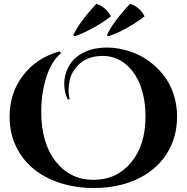

<svg xmlns="http://www.w3.org/2000/svg" viewBox="-20 -963 970 998"><path d="M368.7 -774.4 360.4 -779.3Q387.7 -841.8 480.5 -943.4Q532.2 -925.8 556.2 -877.9Q516.1 -846.7 464.8 -818.4Q413.6 -790 368.7 -774.4ZM544.4 -774.4 535.6 -779.3Q563.5 -844.7 656.2 -943.4Q707.5 -926.3 731.4 -877.9Q690.9 -846.2 640.1 -818.1Q589.4 -790 544.4 -774.4ZM342.8 -447.3 331.5 -446.8Q317.4 -477.5 314.5 -511.7Q311.5 -545.9 321.5 -579.6Q331.5 -613.3 353 -641.4Q374.5 -669.4 412.6 -689.2Q450.7 -709 500 -713.9Q544.9 -718.8 592 -711.2Q639.2 -703.6 683.8 -685.1Q728.5 -666.5 767.8 -635Q807.1 -603.5 836.7 -563.5Q866.2 -523.4 883.3 -470.2Q900.4 -417 900.4 -357.4Q900.4 -247.1 845.7 -162.4Q791 -77.6 692.6 -31.7Q594.2 14.2 466.8 14.2Q371.6 14.2 290.3 -12.7Q209 -39.6 151.6 -87.6Q94.2 -135.7 62 -204.8Q29.8 -273.9 29.8 -356Q29.8 -480.5 100.6 -572Q171.4 -663.6 291 -696.3L296.9 -686.5Q246.6 -644 220.5 -561Q194.3 -478 194.3 -382.3Q194.3 -219.7 269.3 -124Q344.2 -28.3 466.3 -28.3Q586.4 -28.3 661.4 -118.4Q736.3 -208.5 736.3 -357.9Q736.3 -447.8 709 -520Q681.6 -592.3 626.7 -634.5Q571.8 -676.8 498.5 -671.9Q466.8 -669.9 440.2 -659.7Q413.6 -649.4 395 -632.8Q376.5 -616.2 362.5 -594.7Q348.6 -573.2 343 -548.8Q337.4 -524.4 336.4 -498.5Q335.4 -472.7 342.8 -447.3Z"/></svg>

Font: Cinzel Decorative Bold
Style: Regular
Weight: 700
Designer: Natanael Gama
Version: Version 1.001;PS 001.001;hotconv 1.0.56;makeotf.lib2.0.21325